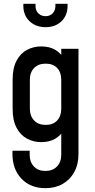

<svg xmlns="http://www.w3.org/2000/svg" viewBox="-20 -800 497 1003"><path d="M217 183Q139.5 183 92.2 133.5Q45 84 45 3.5V-12.5H135V8.5Q135 46 157 69.5Q179 93 217 93Q255.5 93 277.8 69.5Q300 46 300 8.5V-145L315.5 -124.5Q298.5 -93 268.2 -75.2Q238 -57.5 195.5 -57.5Q155 -57.5 121 -75.8Q87 -94 66.5 -132.5Q46 -171 46 -232V-383.5Q46 -444.5 66.5 -483Q87 -521.5 121 -539.5Q155 -557.5 195.5 -557.5Q238 -557.5 268.2 -540Q298.5 -522.5 315.5 -490.5L300 -470V-545H390V4.5Q390 58 368.2 98.2Q346.5 138.5 307.5 160.8Q268.5 183 217 183ZM219 -147.5Q257.5 -147.5 278.8 -170.8Q300 -194 300 -231.5V-383.5Q300 -421.5 278.8 -444.5Q257.5 -467.5 218.5 -467.5Q180 -467.5 158 -444.5Q136 -421.5 136 -383.5V-232Q136 -194.5 158 -171Q180 -147.5 219 -147.5ZM218 -658Q167.5 -658 134.8 -688.8Q102 -719.5 102 -769.5V-780H165.5V-769.5Q165.5 -745 180.5 -730.2Q195.5 -715.5 218 -715.5Q240.5 -715.5 255 -730.2Q269.5 -745 269.5 -769.5V-780H333V-769.5Q333 -719.5 301 -688.8Q269 -658 218 -658Z"/></svg>

Font: Mohave Light Medium
Style: Regular
Weight: 500
Version: Version 2.003